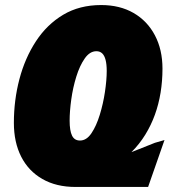

<svg xmlns="http://www.w3.org/2000/svg" viewBox="-20 -729 690 761"><path d="M279 12Q203 12 148 -19.5Q93 -51 64 -108Q35 -165 35 -242Q35 -332 57 -415.5Q79 -499 122.5 -565.5Q166 -632 230.5 -670.5Q295 -709 381 -709Q455 -709 509.5 -677.5Q564 -646 594 -589Q624 -532 624 -457Q624 -408 616.5 -362Q609 -316 594 -274.5Q579 -233 556 -195.5Q533 -158 501 -126L594 -163L632 -174L567 12ZM297 -172Q323 -172 342.5 -201Q362 -230 375.5 -274Q389 -318 396 -365Q403 -412 403 -448Q403 -474 398.5 -491.5Q394 -509 385 -517.5Q376 -526 362 -526Q336 -526 316 -497.5Q296 -469 282.5 -425.5Q269 -382 262.5 -335Q256 -288 256 -251Q256 -211 265.5 -191.5Q275 -172 297 -172Z"/></svg>

Font: Azeret Mono Thin Black
Style: Italic
Weight: 900
Italic angle: -12°
Version: Version 1.002